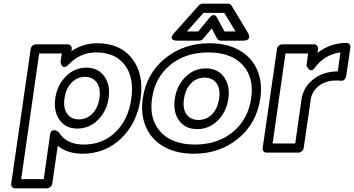

<svg xmlns="http://www.w3.org/2000/svg" viewBox="-20 -805 1926 1044"><path d="M41 193.8 147 -539.1Q148.4 -549.8 157 -556.9Q165.5 -564 174.8 -564H348.1Q358.9 -564 365.2 -555.9Q371.6 -547.9 370.1 -539.1L368.2 -526.9Q432.1 -569.8 509.8 -569.8Q634.3 -569.8 699 -485.6Q763.7 -401.4 744.1 -267.1Q725.1 -134.8 638.4 -52Q551.8 30.8 428.2 30.8Q346.7 30.8 293.9 -12.2L264.2 193.8Q262.7 204.6 253.4 211.9Q244.1 219.2 234.9 219.2H62Q51.3 219.2 45.4 211.2Q39.6 203.1 41 193.8ZM95.2 168.9H217.8L252 -71.8Q254.9 -92.3 266.6 -95.9Q278.3 -99.6 288.6 -93.3L298.8 -86.9Q340.3 -19 435.1 -19Q537.6 -19 607.4 -85.9Q677.2 -152.8 693.8 -267.1Q710.4 -383.3 658.4 -451.7Q606.4 -520 502.9 -520Q414.6 -520 352.1 -453.1Q335.4 -437 325.9 -440.4Q316.4 -443.8 312.5 -456.1L309.1 -467.8L315.9 -514.2H192.9ZM280.8 -272Q291 -342.3 338.1 -389.6Q385.3 -437 449.2 -437Q513.7 -437 547.4 -389.6Q581.1 -342.3 570.8 -272Q560.5 -201.2 513.2 -153.6Q465.8 -106 400.9 -106Q336.4 -106 303.5 -153.1Q270.5 -200.2 280.8 -272ZM331.1 -272Q322.8 -217.8 345 -186.8Q367.2 -155.8 408.2 -155.8Q451.2 -155.8 481.9 -186.8Q512.7 -217.8 521 -272Q528.3 -325.2 506.3 -356.2Q484.4 -387.2 441.9 -387.2Q400.9 -387.2 369.6 -356Q338.4 -324.7 331.1 -272Z M756.3 -270Q775.9 -404.3 877 -487.1Q978 -569.8 1119.6 -569.8Q1212.4 -569.8 1279.5 -532.7Q1346.7 -495.6 1377.4 -427.2Q1408.2 -358.9 1395.5 -270Q1376 -135.3 1275.6 -52.2Q1175.3 30.8 1033.7 30.8Q939.9 30.8 872.6 -6.6Q805.2 -43.9 774.4 -112.5Q743.7 -181.2 756.3 -270ZM1040.5 -19Q1163.1 -19 1246.1 -87.4Q1329.1 -155.8 1345.7 -270Q1362.3 -384.3 1299.3 -452.1Q1236.3 -520 1112.8 -520Q988.8 -520 906 -452.1Q823.2 -384.3 806.6 -270Q790 -155.8 853.5 -87.4Q917 -19 1040.5 -19ZM925.8 -624 1060.5 -774.9Q1070.8 -785.2 1081.5 -785.2H1219.7Q1232.4 -785.2 1238.8 -774.9L1329.6 -624Q1330.6 -622.6 1331.8 -619.9Q1333 -617.2 1334.2 -610.1Q1335.4 -603 1334 -597.9Q1332.5 -592.8 1325 -588.4Q1317.4 -584 1303.7 -584H1179.7Q1173.8 -584 1168.5 -587.4Q1163.1 -590.8 1160.6 -595.2L1131.3 -649.9L1085.4 -595.2Q1075.7 -584 1063.5 -584H939.5Q937.5 -584 934.3 -584.2Q931.2 -584.5 924.8 -586.9Q918.5 -589.4 915.3 -593Q912.1 -596.7 914.1 -605Q916 -613.3 925.8 -624ZM930.7 -268.1Q940.9 -338.9 987.8 -386Q1034.7 -433.1 1099.6 -433.1Q1164.1 -433.1 1198 -386Q1231.9 -338.9 1221.7 -268.1Q1210.9 -196.3 1164.1 -149.7Q1117.2 -103 1052.7 -103Q987.3 -103 953.6 -149.9Q919.9 -196.8 930.7 -268.1ZM1059.6 -152.8Q1102.1 -152.8 1132.6 -183.1Q1163.1 -213.4 1171.4 -268.1Q1179.7 -321.8 1157.5 -352.3Q1135.3 -382.8 1092.8 -382.8Q1049.8 -382.8 1019.3 -352.5Q988.8 -322.3 980.5 -268.1Q972.2 -213.9 994.1 -183.3Q1016.1 -152.8 1059.6 -152.8ZM996.6 -633.8H1057.6L1118.7 -708Q1130.4 -722.7 1140.9 -722.7Q1151.4 -722.7 1156.2 -715.3L1160.6 -708L1200.7 -633.8H1260.7L1199.7 -734.9H1086.4Z M1408.2 0 1486.3 -539.1Q1487.8 -549.8 1496.3 -556.9Q1504.9 -564 1514.2 -564H1687.5Q1698.2 -564 1704.6 -555.9Q1710.9 -547.9 1709.5 -539.1L1706.1 -517.1Q1773.4 -570.3 1863.3 -571.8Q1874 -571.8 1880.4 -564.7Q1886.7 -557.6 1885.3 -546.9L1862.3 -391.1Q1860.4 -380.4 1853.3 -372.6Q1846.2 -364.7 1832.5 -366.2Q1767.6 -372.1 1725.8 -346.4Q1684.1 -320.8 1671.4 -274.9L1631.3 0Q1629.9 10.7 1620.6 17.8Q1611.3 24.9 1602.1 24.9H1429.2Q1418.5 24.9 1412.6 17.1Q1406.7 9.3 1408.2 0ZM1462.4 -24.9H1585.4L1621.1 -276.9Q1621.1 -277.3 1621.6 -278.3Q1622.1 -279.3 1622.1 -279.8Q1638.7 -342.8 1690.9 -379.4Q1743.2 -416 1816.4 -417L1831.1 -520Q1745.6 -509.8 1690.4 -435.1Q1683.6 -425.3 1676.5 -423.3Q1669.4 -421.4 1664.3 -425Q1659.2 -428.7 1655 -433.8Q1650.9 -439 1648.4 -443.4L1646.5 -448.2L1655.3 -514.2H1532.2Z"/></svg>

Font: Trueno Bold Outline
Style: Italic
Weight: 700
Width: 6
Designer: Julieta Ulanovsky
Foundry: Julieta Ulanovsky
Version: Version 3.001b | FøM Fix